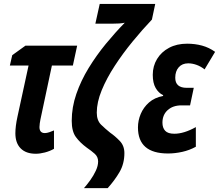

<svg xmlns="http://www.w3.org/2000/svg" viewBox="-20 -780 1127 988"><path d="M164.1 11.2Q113.8 11.2 86.4 -16.4Q59.1 -43.9 59.1 -94.2Q59.1 -129.9 69.8 -179.2L127 -442.9H30.8L43 -496.1L110.8 -544.9H377L355 -442.9H247.1L188 -165Q186 -154.3 184.6 -145Q183.1 -135.7 183.1 -126Q183.1 -95.2 210.9 -95.2Q220.7 -95.2 233.9 -99.6Q247.1 -104 257.8 -108.9V-14.2Q236.3 -2 210.9 4.6Q185.5 11.2 164.1 11.2Z M412.1 188Q427.7 170.4 444.6 147Q461.4 123.5 473.1 98.4Q484.9 73.2 484.9 50.8Q484.9 26.9 467.3 11.2Q449.7 -4.4 426.8 -20Q391.6 -45.9 370.4 -75Q349.1 -104 349.1 -158.2Q349.1 -228 372.8 -296.6Q396.5 -365.2 436.3 -430.2Q476.1 -495.1 524.4 -554Q572.8 -612.8 622.1 -663.1Q608.4 -660.2 592.8 -659.2Q577.1 -658.2 559.1 -658.2H470.7L493.2 -759.8H778.8L761.7 -679.2Q712.4 -627.4 662.4 -566.4Q612.3 -505.4 570.6 -441.4Q528.8 -377.4 503.4 -315.7Q478 -253.9 478 -200.2Q478 -160.2 500.2 -138.4Q522.5 -116.7 546.9 -97.2Q571.8 -80.1 595.9 -55.2Q620.1 -30.3 620.1 7.8Q620.1 62.5 595.2 105.2Q570.3 147.9 534.2 188Z M844.7 9.8Q689.9 9.8 689.9 -124Q689.9 -159.7 704.1 -193.6Q718.3 -227.5 746.8 -252.7Q775.4 -277.8 818.8 -286.1L819.8 -290Q795.9 -301.3 781 -327.1Q766.1 -353 766.1 -395Q766.1 -439.9 788.1 -476.3Q810.1 -512.7 849.9 -533.9Q889.6 -555.2 942.9 -555.2Q983.4 -555.2 1019.5 -545.4Q1055.7 -535.6 1086.9 -513.2L1032.7 -422.9Q1013.2 -438.5 991.2 -446.3Q969.2 -454.1 948.7 -454.1Q917.5 -454.1 899.7 -433.8Q881.8 -413.6 881.8 -379.9Q881.8 -328.1 940.9 -328.1H977.1L958 -237.8H914.1Q869.6 -237.8 842.8 -213.4Q815.9 -189 815.9 -148.9Q815.9 -122.1 830.1 -106.9Q844.2 -91.8 877 -91.8Q926.8 -91.8 987.8 -126V-24.9Q955.1 -6.8 917.7 1.5Q880.4 9.8 844.7 9.8Z"/></svg>

Font: Open Sans Condensed
Style: Bold Italic
Weight: 700
Width: 3
Italic angle: -12°
Designer: Monotype Design Team
Foundry: Monotype Imaging Inc.
Version: Version 3.003; ttfautohint (v1.8.4)